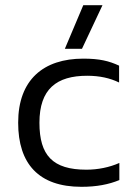

<svg xmlns="http://www.w3.org/2000/svg" viewBox="-20 -710 530 740"><path d="M230 -522H296L375 -690H301ZM440 -16V-82C402 -65 357 -56 313 -56C183 -56 132 -111 132 -237C132 -367 198 -418 316 -418C364 -418 404 -409 439 -392V-457C400 -475 364 -484 301 -484C148 -484 50 -403 50 -237C50 -79 129 10 294 10C352 10 399 1 440 -16Z"/></svg>

Font: Kanit Light
Style: Regular
Weight: 300
Designer: Katatrad Team
Foundry: CadsonDemak
Version: Version 1.000;PS 001.000;hotconv 1.0.88;makeotf.lib2.5.64775